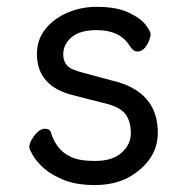

<svg xmlns="http://www.w3.org/2000/svg" viewBox="-20 -512 540 556"><path d="M254.9 23.9Q201.2 23.9 164.6 9Q127.9 -5.9 106.4 -25.4Q85 -44.9 75 -62.5Q64.9 -80.1 64.9 -85Q64.9 -101.1 80.1 -120.1Q95.2 -139.2 110.1 -139.2Q125 -139.2 127.9 -127Q133.8 -106.9 147 -88.4Q160.2 -69.8 184.6 -57.9Q209 -45.9 254.9 -45.9Q306.2 -45.9 332.5 -70.1Q358.9 -94.2 358.9 -126Q358.9 -160.2 343.5 -181.2Q328.1 -202.1 283 -213.1Q237.8 -224.1 193.8 -235.8Q86.9 -261.2 86.9 -356Q86.9 -396 110.4 -426.5Q133.8 -457 173.8 -474.6Q213.9 -492.2 259.8 -492.2Q316.9 -492.2 351.6 -476.1Q386.2 -460 401.1 -440.9Q416 -421.9 416 -413.1Q416 -405.8 412.1 -395.3Q408.2 -384.8 399.7 -373.8Q391.1 -362.8 377 -362.8Q366.2 -362.8 355 -379.9Q327.1 -424.8 259.8 -424.8Q211.9 -424.8 187.5 -404.3Q163.1 -383.8 163.1 -354Q163.1 -335 174.1 -322.5Q185.1 -310.1 219.2 -301.8L304.2 -278.8Q437 -248 437 -127.9Q437 -46.9 352.1 2Q310.1 23.9 254.9 23.9Z"/></svg>

Font: LXGW WenKai Mono GB Screen
Style: Regular
Weight: 400
Monospace: yes
Designer: LXGW / Fontworks Inc.
Foundry: LXGW / Fontworks Inc.
Version: Version 1.510;January 18,2025